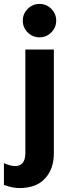

<svg xmlns="http://www.w3.org/2000/svg" viewBox="-60 -759 354 977"><path d="M214 21Q214 101 169 149.5Q124 198 39 198Q4 198 -40 182V71Q-7 86 17 86Q69 86 69 19V-507H214ZM201 -714Q226 -689 226 -654Q226 -619 201 -594Q176 -569 141 -569Q106 -569 81 -594Q56 -619 56 -654Q56 -689 81 -714Q106 -739 141 -739Q176 -739 201 -714Z"/></svg>

Font: Hind Siliguri
Style: Bold
Weight: 700
Designer: Jyotish Sonowal
Foundry: Indian Type Foundry
Version: Version 1.001;PS 1.0;hotconv 1.0.86;makeotf.lib2.5.63406; tt